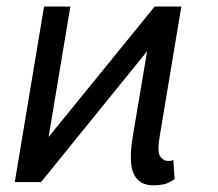

<svg xmlns="http://www.w3.org/2000/svg" viewBox="-20 -548 657 578"><path d="M525.9 -528.4 460.6 -136.7Q452.8 -90.2 462.5 -76.7Q472.3 -63.2 486.2 -63.6Q495.7 -62.9 501.8 -66.8L505.7 -8.9Q487.2 4.3 471.6 7.1Q456 9.9 440.3 9.9Q400.2 9.9 383.3 -23.1Q366.5 -56.1 379.6 -136.7L422.9 -393.8L103.7 0H24.5L112.6 -528.4H191.8L126.4 -135.7L445.7 -528.4Z"/></svg>

Font: Inter UI Light
Style: Italic
Weight: 300
Italic angle: 9.39999°
Designer: Rasmus Andersson
Foundry: rsms
Version: 3.2;8d6f07862